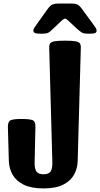

<svg xmlns="http://www.w3.org/2000/svg" viewBox="-20 -1054 563 1080"><path d="M224.6 5.9Q156.2 5.9 113.8 -14.9Q71.3 -35.6 51.3 -70.6Q31.2 -105.5 29.8 -147.9L24.4 -339.8Q23.9 -369.6 39.3 -377.2Q54.7 -384.8 99.6 -384.8Q150.4 -384.8 165.3 -377.2Q180.2 -369.6 179.2 -339.8L174.8 -144.5Q173.8 -103.5 185.3 -88.6Q196.8 -73.7 224.6 -73.7Q252.9 -73.7 264.2 -88.6Q275.4 -103.5 274.4 -144.5L256.8 -784.7Q256.3 -801.8 262.5 -810.3Q268.6 -818.8 287.8 -822Q307.1 -825.2 345.7 -825.2Q384.3 -825.2 403.6 -822Q422.9 -818.8 429 -810.3Q435.1 -801.8 434.6 -784.7L417 -148.9Q416 -106.4 396.5 -71.3Q377 -36.1 335.2 -15.1Q293.5 5.9 224.6 5.9ZM212.9 -864.3Q186 -864.3 176.8 -868.4Q167.5 -872.6 167.5 -881.8Q167.5 -889.6 173.8 -898.9Q180.2 -908.2 191.9 -924.8L248.5 -1003.9Q263.2 -1024.4 276.1 -1029.3Q289.1 -1034.2 309.6 -1034.2H385.3Q401.9 -1034.2 413.8 -1029.3Q425.8 -1024.4 440.9 -1003.9L499 -924.8Q511.2 -908.2 517.3 -898.9Q523.4 -889.6 523.4 -881.8Q523.4 -872.6 515.9 -868.4Q508.3 -864.3 478 -864.3Q452.6 -864.3 441.7 -870.1Q430.7 -876 410.6 -894.5L365.7 -936.5Q353 -949.2 345.7 -949.2Q338.9 -949.2 324.7 -936L281.2 -894.5Q268.1 -881.8 259.8 -875.2Q251.5 -868.7 241.5 -866.5Q231.4 -864.3 212.9 -864.3Z"/></svg>

Font: Denk One
Style: Regular
Weight: 400
Designer: Irina Smirnova, Eben Sorkin
Foundry: Sorkin Type Co.f
Version: Version 1.004; ttfautohint (v1.8.4.7-5d5b);gftools[0.9.23]